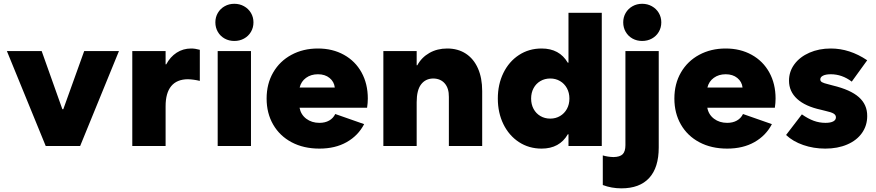

<svg xmlns="http://www.w3.org/2000/svg" viewBox="-20 -775 4651 1019"><path d="M16.6 -503.9H201.2L311 -195.3H315.9L426.8 -503.9H611.3L405.3 0H222.7Z M682.1 -503.9H858.9V-433.6H862.3Q883.3 -473.1 917.5 -495.4Q951.7 -517.6 994.6 -517.6Q1015.6 -517.6 1040.5 -510.7V-345.7Q1008.3 -353.5 977.1 -354.5Q918.5 -354 888.7 -317.9Q858.9 -281.7 858.9 -210.9V0H682.1Z M1135.3 -503.9H1312V0H1135.3ZM1123 -656.2Q1123 -684.1 1136.2 -706.5Q1149.4 -729 1172.4 -741.9Q1195.3 -754.9 1223.6 -754.9Q1252 -754.9 1275.1 -741.9Q1298.3 -729 1311.8 -706.5Q1325.2 -684.1 1325.2 -656.2Q1325.2 -628.4 1311.8 -605.7Q1298.3 -583 1275.1 -570.3Q1252 -557.6 1223.6 -557.6Q1195.3 -557.6 1172.4 -570.3Q1149.4 -583 1136.2 -605.7Q1123 -628.4 1123 -656.2Z M1395 -252Q1395 -330.1 1429.9 -390.4Q1464.8 -450.7 1526.9 -484.1Q1588.9 -517.6 1667.5 -517.6Q1745.1 -517.6 1805.4 -484.1Q1865.7 -450.7 1898.9 -390.4Q1932.1 -330.1 1932.1 -252Q1932.1 -229 1928.2 -203.1H1569.8Q1576.7 -166.5 1605.5 -144.8Q1634.3 -123 1675.3 -123Q1705.6 -123 1727.1 -135.3Q1748.5 -147.5 1759.3 -169.9L1912.6 -116.2Q1880.9 -55.2 1820.1 -20.8Q1759.3 13.7 1675.3 13.7Q1591.3 13.7 1527.8 -20Q1464.4 -53.7 1429.7 -114Q1395 -174.3 1395 -252ZM1756.8 -310.5Q1753.4 -341.3 1729.2 -361.1Q1705.1 -380.9 1667.5 -380.9Q1630.4 -380.9 1604.2 -361.8Q1578.1 -342.8 1570.3 -310.5Z M2014.6 -503.9H2191.4V-428.7H2194.8Q2217.3 -470.2 2258.8 -493.9Q2300.3 -517.6 2353.5 -517.6Q2410.6 -517.6 2452.4 -490.2Q2494.1 -462.9 2516.6 -412.1Q2539.1 -361.3 2539.1 -292V0H2362.3V-260.7Q2362.8 -306.2 2340.6 -332Q2318.4 -357.9 2279.3 -358.4Q2238.3 -357.9 2214.8 -327.1Q2191.4 -296.4 2191.4 -232.4V0H2014.6Z M2997.1 0V-62.5H2993.7Q2949.7 13.7 2854.5 13.7Q2787.1 13.7 2734.1 -21Q2681.2 -55.7 2651.6 -116.2Q2622.1 -176.8 2622.1 -252Q2622.1 -327.1 2651.6 -387.7Q2681.2 -448.2 2734.1 -482.9Q2787.1 -517.6 2854.5 -517.6Q2949.2 -517.6 2993.2 -442.4H2997.1V-707H3173.8V0ZM3002 -252Q3002 -282.7 2988.8 -306.9Q2975.6 -331.1 2952.4 -344.7Q2929.2 -358.4 2900.4 -358.4Q2871.1 -358.4 2847.9 -344.7Q2824.7 -331.1 2811.8 -306.9Q2798.8 -282.7 2798.8 -252Q2798.8 -221.2 2811.8 -197Q2824.7 -172.9 2847.9 -159.2Q2871.1 -145.5 2900.4 -145.5Q2929.2 -145.5 2952.4 -159.2Q2975.6 -172.9 2988.8 -197Q3002 -221.2 3002 -252Z M3179.2 207V49.8Q3204.6 57.6 3235.8 58.6Q3270 58.1 3284.7 43.5Q3299.3 28.8 3299.3 -4.9V-503.9H3476.1V7.8Q3476.1 114.3 3425.5 169.4Q3375 224.6 3277.8 224.6Q3225.6 224.6 3179.2 207ZM3287.6 -656.2Q3287.6 -684.1 3300.8 -706.5Q3314 -729 3336.9 -741.9Q3359.9 -754.9 3388.2 -754.9Q3416.5 -754.9 3439.7 -741.9Q3462.9 -729 3476.3 -706.5Q3489.7 -684.1 3489.7 -656.2Q3489.7 -628.4 3476.3 -605.7Q3462.9 -583 3439.7 -570.3Q3416.5 -557.6 3388.2 -557.6Q3359.9 -557.6 3336.9 -570.3Q3314 -583 3300.8 -605.7Q3287.6 -628.4 3287.6 -656.2Z M3559.1 -252Q3559.1 -330.1 3594 -390.4Q3628.9 -450.7 3690.9 -484.1Q3752.9 -517.6 3831.5 -517.6Q3909.2 -517.6 3969.5 -484.1Q4029.8 -450.7 4063 -390.4Q4096.2 -330.1 4096.2 -252Q4096.2 -229 4092.3 -203.1H3733.9Q3740.7 -166.5 3769.5 -144.8Q3798.3 -123 3839.4 -123Q3869.6 -123 3891.1 -135.3Q3912.6 -147.5 3923.3 -169.9L4076.7 -116.2Q4044.9 -55.2 3984.1 -20.8Q3923.3 13.7 3839.4 13.7Q3755.4 13.7 3691.9 -20Q3628.4 -53.7 3593.8 -114Q3559.1 -174.3 3559.1 -252ZM3920.9 -310.5Q3917.5 -341.3 3893.3 -361.1Q3869.1 -380.9 3831.5 -380.9Q3794.4 -380.9 3768.3 -361.8Q3742.2 -342.8 3734.4 -310.5Z M4151.9 -58.6 4235.8 -168Q4268.6 -145 4298.6 -134Q4328.6 -123 4360.8 -123Q4387.7 -123 4402.1 -130.6Q4416.5 -138.2 4416.5 -152.3Q4416.5 -164.6 4404.3 -172.1Q4392.1 -179.7 4360.8 -186.5L4337.4 -192.4Q4253.9 -210.4 4210.7 -250Q4167.5 -289.6 4167.5 -346.7Q4167.5 -395.5 4196.3 -434.3Q4225.1 -473.1 4275.9 -495.4Q4326.7 -517.6 4389.2 -517.6Q4489.7 -517.6 4582.5 -455.1L4500.5 -341.8Q4449.2 -380.9 4389.2 -380.9Q4362.8 -380.9 4348.1 -373.5Q4333.5 -366.2 4333.5 -353.5Q4333.5 -344.2 4342.5 -338.9Q4351.6 -333.5 4374.5 -328.1L4399.9 -321.3Q4493.7 -298.8 4538.3 -259.3Q4583 -219.7 4582.5 -159.2Q4582.5 -108.4 4554.7 -69.1Q4526.9 -29.8 4476.3 -8.1Q4425.8 13.7 4359.9 13.7Q4297.9 13.7 4242.9 -5.4Q4188 -24.4 4151.9 -58.6Z"/></svg>

Font: Wanted Sans Black
Style: Regular
Weight: 900
Designer: Original Design by Kil Hyung-jin and Kang Hanbin, Wanted Lab, Inc; Hangeul from Source Han Sans by Jang Soo-young and Ka
Foundry: Wanted Lab, Inc.
Version: Version 1.003